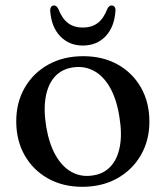

<svg xmlns="http://www.w3.org/2000/svg" viewBox="-20 -690 622 721"><path d="M292.5 -479Q366 -479 422 -447.8Q478 -416.5 509.5 -361Q541 -305.5 541 -233Q541 -163 509 -107.5Q477 -52 420.2 -20.2Q363.5 11.5 289 11.5Q216 11.5 160 -20Q104 -51.5 72.5 -107Q41 -162.5 41 -234.5Q41 -305.5 73 -360.8Q105 -416 161.5 -447.5Q218 -479 292.5 -479ZM327.5 -31Q369 -36.5 395.2 -64.8Q421.5 -93 430.2 -140.8Q439 -188.5 428 -253.5Q417.5 -318.5 392.8 -361.8Q368 -405 332.5 -424Q297 -443 254.5 -437Q212.5 -431 186.5 -402.8Q160.5 -374.5 151.8 -326.8Q143 -279 153.5 -214.5Q164.5 -149.5 189.2 -106.2Q214 -63 249.5 -43.8Q285 -24.5 327.5 -31ZM291 -586.5Q324 -586.5 346.5 -603.2Q369 -620 383 -656.5Q389.5 -669.5 399 -669.5Q406 -669.5 410.2 -664Q414.5 -658.5 413.5 -649Q409.5 -588 376.2 -553.5Q343 -519 291 -519Q240 -519 206.5 -553.5Q173 -588 168.5 -649Q168 -658.5 172 -664Q176 -669.5 183 -669.5Q192.5 -669.5 199 -656.5Q213.5 -619.5 236 -603Q258.5 -586.5 291 -586.5Z"/></svg>

Font: Fraunces 16pt
Style: Regular
Weight: 400
Version: Version 1.000;[b76b70a41]